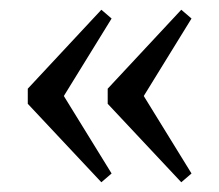

<svg xmlns="http://www.w3.org/2000/svg" viewBox="-20 -428 449 394"><path d="M209 -390 111 -231 209 -72 188 -54 37 -215V-246L188 -408ZM373 -390 275 -231 373 -72 352 -54 201 -215V-246L352 -408Z"/></svg>

Font: Arapey Thin
Style: Regular
Weight: 100
Designer: Eduardo Rodriguez Tunni
Foundry: Eduardo Rodriguez Tunni
Version: Version 4.000;hotconv 1.0.109;makeotfexe 2.5.65596